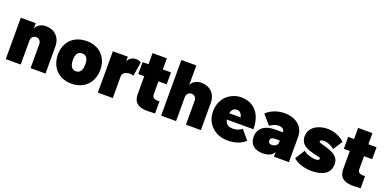

<svg xmlns="http://www.w3.org/2000/svg" viewBox="-10 -1481 4559 2269"><g transform="rotate(20 2269.5 -346.0)"><path d="M359 -528C298 -528 256 -504 230 -456V-520H42V0H230V-300C230 -340 256 -367 293 -367C328 -367 354 -340 354 -300V0H542V-341C542 -460 462 -528 359 -528Z M869 8C999 8 1091 -63 1124 -172C1132 -200 1136 -231 1136 -263C1136 -298 1131 -331 1121 -360C1087 -462 997 -528 870 -528C746 -528 655 -465 619 -365C608 -334 602 -299 602 -261C602 -233 605 -206 612 -182C641 -68 734 8 869 8ZM869 -148C827 -148 803 -175 795 -219C792 -232 791 -246 791 -262C791 -278 792 -294 795 -308C804 -346 825 -372 869 -372C909 -372 932 -350 942 -312C945 -298 947 -281 947 -262C947 -248 946 -234 944 -221C936 -178 913 -148 869 -148Z M1492 -527C1441 -527 1408 -502 1388 -463V-520H1200V0H1388V-271C1388 -312 1422 -331 1451 -337C1461 -339 1471 -340 1480 -340C1502 -340 1520 -335 1526 -330L1555 -507C1546 -516 1526 -527 1492 -527Z M1931 -370V-520H1828V-660H1648V-520H1574V-370H1649V-160C1649 -98 1649 4 1828 4C1846 4 1874 3 1920 0V-153C1913 -153 1906 -152 1899 -152C1893 -152 1887 -153 1881 -153C1828 -158 1828 -194 1828 -213V-370Z M2313 -528C2252 -528 2210 -504 2184 -456V-700H1996V0H2184V-300C2184 -340 2210 -367 2247 -367C2282 -367 2308 -340 2308 -300V0H2496V-341C2496 -460 2416 -528 2313 -528Z M2841 -145C2796 -145 2767 -162 2752 -191C2747 -200 2744 -211 2742 -222H3076C3076 -273 3068 -326 3051 -371C3012 -469 2930 -528 2813 -528C2715 -528 2624 -471 2583 -387C2562 -344 2555 -302 2555 -257C2555 -193 2575 -136 2610 -92C2660 -30 2736 8 2836 8C2925 8 3007 -21 3053 -70L2956 -185C2929 -158 2883 -145 2841 -145ZM2814 -372C2841 -372 2861 -360 2874 -336C2879 -326 2883 -315 2886 -302H2742C2745 -317 2750 -329 2756 -339C2769 -360 2788 -372 2814 -372Z M3361 -527C3276 -527 3188 -496 3133 -440L3235 -323C3270 -350 3309 -364 3343 -364C3384 -364 3415 -344 3415 -312V-307H3317C3179 -307 3108 -239 3108 -139C3108 -41 3177 8 3268 8C3348 8 3392 -14 3415 -60V0H3603V-316C3603 -461 3485 -527 3361 -527ZM3342 -122C3311 -122 3297 -140 3297 -162C3297 -190 3319 -203 3360 -203H3415V-185C3415 -145 3384 -122 3342 -122Z M3883 7C4025 7 4120 -42 4120 -163C4120 -278 3992 -306 3927 -325C3889 -336 3861 -340 3861 -356C3861 -371 3884 -378 3907 -378C3953 -378 4011 -354 4040 -323L4116 -441C4059 -496 3981 -527 3899 -527C3790 -527 3673 -470 3673 -352C3673 -236 3777 -212 3854 -192C3893 -182 3932 -183 3932 -161C3932 -144 3911 -138 3880 -138C3839 -138 3758 -161 3734 -192L3656 -69C3704 -23 3796 7 3883 7Z M4516 -370V-520H4413V-660H4233V-520H4159V-370H4234V-160C4234 -98 4234 4 4413 4C4431 4 4459 3 4505 0V-153C4498 -153 4491 -152 4484 -152C4478 -152 4472 -153 4466 -153C4413 -158 4413 -194 4413 -213V-370Z"/></g></svg>

Font: Arthouse Owned Black
Style: Regular
Weight: 900
Designer: Jeremy Tribby
Foundry: Tribby Type
Version: Version 1.000;PS 001.000;hotconv 1.0.88;makeotf.lib2.5.64775